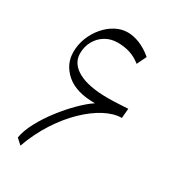

<svg xmlns="http://www.w3.org/2000/svg" viewBox="-182 -841 856 951"><g transform="rotate(30 245.5 -365.0)"><path d="M54.2 -18.1Q61 -60.1 87.9 -110.1Q114.7 -160.2 152.3 -208.7Q189.9 -257.3 229.5 -296.4Q269 -335.4 300.3 -355.5Q191.4 -355.5 136 -404.1Q80.6 -452.6 80.6 -522.9Q80.6 -565.9 96.2 -605Q111.8 -644 138.2 -674.8Q164.6 -705.6 197.8 -723.4Q231 -741.2 266.6 -741.2Q299.8 -741.2 335.7 -726.8Q371.6 -712.4 407.7 -682.1L381.3 -627.9Q352.5 -651.4 320.1 -661.9Q287.6 -672.4 248.5 -672.4Q209 -672.4 178.5 -653.8Q147.9 -635.3 130.4 -603.8Q112.8 -572.3 112.8 -533.2Q112.8 -475.6 171.9 -442.6Q231 -409.7 344.2 -409.7Q356.4 -409.7 376.7 -410.4Q397 -411.1 418.7 -412.4Q440.4 -413.6 457 -414.6L452.1 -359.4Q407.2 -359.4 355.7 -332.3Q304.2 -305.2 253.2 -255.9Q202.1 -206.5 158.4 -138.7Q114.7 -70.8 85.4 10.7Z"/></g></svg>

Font: Pinar-DS2-FD Light
Style: Regular
Weight: 300
Designer: Amin Abedi
Version: Version 2.000